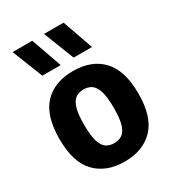

<svg xmlns="http://www.w3.org/2000/svg" viewBox="-195 -920 945 1041"><g transform="rotate(-30 278.0 -399.0)"><path d="M278 10.5Q163 10.5 97 -58.2Q31 -127 31 -271.5Q31 -417.5 96.2 -486.5Q161.5 -555.5 278 -555.5Q395 -555.5 460.2 -485.8Q525.5 -416 525.5 -272.5Q525.5 -127.5 459.5 -58.5Q393.5 10.5 278 10.5ZM278 -104.5Q307.5 -104.5 328.2 -118.8Q349 -133 360 -169Q371 -205 371 -271Q371 -338.5 359.8 -375.2Q348.5 -412 327.8 -426.2Q307 -440.5 278 -440.5Q249 -440.5 228.2 -426.2Q207.5 -412 196.5 -375.8Q185.5 -339.5 185.5 -273Q185.5 -206 196.5 -169.5Q207.5 -133 228 -118.8Q248.5 -104.5 278 -104.5ZM318.5 -616.5 243.5 -808H366L433.5 -616.5ZM122.5 -616.5 47 -808H170L237.5 -616.5Z"/></g></svg>

Font: Encode Sans SemiCondensed SemiCondensed
Style: Bold
Weight: 700
Width: 4
Designer: Multiple Designers
Foundry: Impallari Type
Version: Version 3.000; ttfautohint (v1.8.3) -l 8 -r 50 -G 200 -x 14 